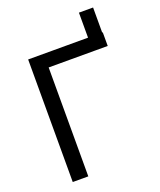

<svg xmlns="http://www.w3.org/2000/svg" viewBox="-158 -973 890 1071"><g transform="rotate(-20 287.0 -438.0)"><path d="M441.4 -649.4V-876H525.4V-649.4ZM528.8 -727.5V-646.5H178.2V0H85.9V-727.5Z"/></g></svg>

Font: Inter 16pt
Style: Regular
Weight: 400
Version: Version 4.001;git-66647c0bb